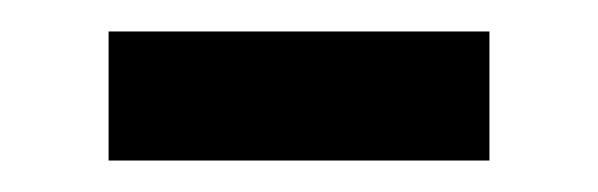

<svg xmlns="http://www.w3.org/2000/svg" viewBox="-20 -358 380 122"><path d="M49 -338H291V-256H49Z"/></svg>

Font: hexltamil05
Style: Book
Weight: 400
Designer: Jelle Bosma - Monotype Design Team
Foundry: Monotype Imaging Inc.
Version: Version 2.003